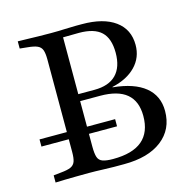

<svg xmlns="http://www.w3.org/2000/svg" viewBox="-89 -660 754 750"><g transform="rotate(-15 288.5 -285.5)"><path d="M29 -150V-179H334.7V-150ZM281.5 0Q264.5 0 236.7 -1.2Q208.9 -2.4 180.6 -2.4Q155.6 -2.4 130.6 -2Q105.6 -1.6 83.5 -1.2Q61.3 -0.8 46 0V-29L76.6 -32.3Q103.2 -34.7 116.5 -40.7Q129.8 -46.8 134.7 -60.1Q139.5 -73.4 139.5 -98.4V-472.6Q139.5 -497.6 134.7 -510.9Q129.8 -524.2 116.5 -530.2Q103.2 -536.3 76.6 -538.7L46 -541.9V-571Q61.3 -571 83.5 -570.2Q105.6 -569.4 130.6 -569Q155.6 -568.5 180.6 -568.5Q208.9 -568.5 236.7 -569.8Q264.5 -571 281.5 -571H305.6Q391.9 -571 439.5 -536.3Q487.1 -501.6 487.1 -438.7Q487.1 -387.9 452.8 -352.4Q418.5 -316.9 357.3 -303.2V-301.6Q442.7 -293.5 487.1 -257.3Q531.5 -221 531.5 -159.7Q531.5 -85.5 476.2 -42.7Q421 0 323.4 0ZM287.1 -30.6Q366.1 -30.6 405.2 -63.7Q444.4 -96.8 444.4 -162.9Q444.4 -222.6 408.9 -252.4Q373.4 -282.3 301.6 -282.3H204V-310.5H286.3Q344.4 -310.5 374.2 -340.7Q404 -371 404 -429Q404 -487.1 375.4 -514.1Q346.8 -541.1 285.5 -541.1L221 -540.3V-98.4Q221 -70.2 225.8 -55.6Q230.6 -41.1 245.2 -35.9Q259.7 -30.6 287.1 -30.6Z"/></g></svg>

Font: Playfair 5pt SemiExpanded Light
Style: Regular
Weight: 400
Version: Version 2.203